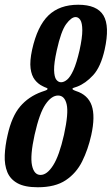

<svg xmlns="http://www.w3.org/2000/svg" viewBox="-31 -780 472 810"><path d="M104.5 -570.5Q126.5 -669.5 173.2 -714.8Q220 -760 299 -760Q378.5 -760 405.5 -714.8Q432.5 -669.5 410.5 -570.5Q394 -497.5 362 -462.8Q330 -428 294.5 -414.5Q285.5 -411 280.5 -409.8Q275.5 -408.5 274.5 -405.5Q274 -401.5 289.5 -396Q340 -380 355.8 -334.8Q371.5 -289.5 354 -210Q340.5 -149.5 315.8 -99.5Q291 -49.5 246.5 -19.8Q202 10 128.5 10Q73.5 10 42.8 -7Q12 -24 -0.2 -54.2Q-12.5 -84.5 -11 -124.5Q-9.5 -164.5 1 -210Q18.5 -289 54 -330.8Q89.5 -372.5 144.5 -392.5Q152.5 -395.5 160.5 -398Q168.5 -400.5 169.5 -404.5Q170 -408 164.2 -409.8Q158.5 -411.5 149 -416.5Q130 -425.5 116 -443.2Q102 -461 98 -491.5Q94 -522 104.5 -570.5ZM208.5 -567.5Q196.5 -513.5 197.2 -484.2Q198 -455 206.5 -444Q215 -433 226.5 -433Q239 -433 252.2 -444Q265.5 -455 278.8 -484.2Q292 -513.5 304.5 -567.5Q316.5 -622 316.2 -652.5Q316 -683 308 -695.5Q300 -708 288 -708Q270 -708 248.2 -678.5Q226.5 -649 208.5 -567.5ZM115 -211.5Q95.5 -123 104 -82.5Q112.5 -42 140 -42Q167.5 -42 193.2 -82.5Q219 -123 239 -211.5Q259 -303 250.2 -340Q241.5 -377 214 -377Q186.5 -377 161 -340Q135.5 -303 115 -211.5Z"/></svg>

Font: Besley* Condensed Medium
Style: Italic
Weight: 500
Width: 3
Italic angle: -13°
Designer: Owen Earl
Foundry: indestructible type*
Version: Version 3.000; ttfautohint (v1.8.3)